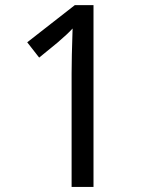

<svg xmlns="http://www.w3.org/2000/svg" viewBox="-20 -734 591 754"><path d="M347.2 0H261.2V-445.8Q261.2 -505.9 265.1 -622.1Q246.1 -601.1 206.1 -566.9L133.8 -507.8L86.9 -567.9L273.9 -713.9H347.2Z"/></svg>

Font: Noto Sans Bengali UI
Style: Regular
Weight: 400
Designer: Monotype Design Team
Foundry: Monotype Imaging Inc.
Version: Version 1.03 uh